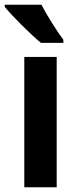

<svg xmlns="http://www.w3.org/2000/svg" viewBox="-39 -786 321 806"><path d="M135 -766H-19V-757C11 -720 93 -638 133 -606H227V-619C202 -652 157 -723 135 -766ZM199 0V-547H63V0Z"/></svg>

Font: Noto Sans Armenian Condensed
Style: Bold
Weight: 700
Width: 3
Designer: Monotype Design Team
Foundry: Monotype Imaging Inc.
Version: Version 2.008